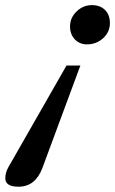

<svg xmlns="http://www.w3.org/2000/svg" viewBox="-166 -451 445 743"><path d="M170.4 -279.3Q142.1 -279.3 123.5 -298.8Q105 -318.4 105 -348.6Q105 -382.3 130.4 -406.7Q155.8 -431.2 189.5 -431.2Q221.7 -431.2 240.5 -412.4Q259.3 -393.6 259.3 -361.8Q259.3 -327.1 233.2 -303.2Q207 -279.3 170.4 -279.3ZM-94.2 271.5Q-145.5 271.5 -145.5 238.8Q-145.5 218.3 -134.3 197.3L91.3 -197.3H145L-2 199.2Q-29.3 271.5 -94.2 271.5Z"/></svg>

Font: Elstob 14pt SemiBold
Style: Italic
Weight: 600
Italic angle: -20°
Designer: Peter S. Baker
Version: Version 1.015